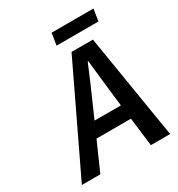

<svg xmlns="http://www.w3.org/2000/svg" viewBox="-189 -929 977 1053"><g transform="rotate(-30 300.0 -403.0)"><path d="M283.2 -731 294.9 -806.2H560.1L547.9 -731ZM21 0 336.9 -660.2H472.2L580.1 0H458L436 -180.2H217.8L138.2 0ZM257.8 -271H424.8L415 -353Q392.6 -551.8 391.1 -569.8H387.2Q360.4 -503.4 293.9 -353Z"/></g></svg>

Font: Office Code Pro Medium Italic
Style: Regular
Weight: 500
Italic angle: -9°
Designer: Nathan Rutzky & Paul D. Hunt
Foundry: Adobe Systems Incorporated
Version: Version 1.004;PS 001.004;hotconv 1.0.70;makeotf.lib2.5.58329